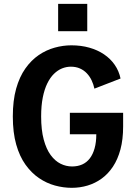

<svg xmlns="http://www.w3.org/2000/svg" viewBox="-20 -934 690 966"><path d="M272.5 -914.5H419V-777H272.5ZM341 11Q299 11 256.8 -0.5Q214.5 -12 176.5 -37.8Q138.5 -63.5 108.5 -105.2Q78.5 -147 61.5 -207Q44.5 -267 44.5 -348Q44.5 -428 61.2 -487.8Q78 -547.5 107.5 -589.2Q137 -631 174.8 -656.8Q212.5 -682.5 254.8 -694.2Q297 -706 339 -706Q388 -706 429.5 -694.2Q471 -682.5 503.5 -660.5Q536 -638.5 557.2 -607.8Q578.5 -577 586.5 -539L455 -488Q450.5 -509.5 441.2 -529.2Q432 -549 417.2 -564.8Q402.5 -580.5 382.2 -589.5Q362 -598.5 336.5 -598.5Q314 -598.5 292.2 -589.8Q270.5 -581 251.5 -562.5Q232.5 -544 218 -514.5Q203.5 -485 195.2 -443.5Q187 -402 187 -348Q187 -280 200 -231.8Q213 -183.5 235 -153.8Q257 -124 284.8 -110.2Q312.5 -96.5 342.5 -96.5Q371 -96.5 393.5 -106.5Q416 -116.5 431.8 -137Q447.5 -157.5 456 -188Q464.5 -218.5 464.5 -258.5H331.5V-366.5H599.5V-297.5Q599.5 -232.5 586 -182.2Q572.5 -132 548.2 -95.5Q524 -59 491.5 -35.5Q459 -12 420.8 -0.5Q382.5 11 341 11Z"/></svg>

Font: Trispace Thin SemiBold
Style: Regular
Weight: 600
Version: Version 1.210